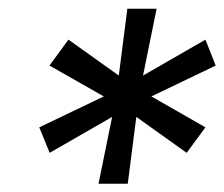

<svg xmlns="http://www.w3.org/2000/svg" viewBox="-20 -748 524 449"><path d="M210.4 -318.4 242.2 -474.6 96.2 -390.6 71.8 -450.2 222.7 -522.5 95.7 -594.7 140.1 -655.3 257.8 -571.3 277.8 -727.5H346.2L314.5 -571.3L460.4 -655.3L484.4 -594.7L334 -522.5L460.4 -450.2L416.5 -390.6L298.8 -474.6L278.8 -318.4Z"/></svg>

Font: Inter Display
Style: Italic
Weight: 400
Italic angle: -9.39999°
Designer: Rasmus Andersson
Foundry: rsms
Version: Version 4.000;git-a52131595